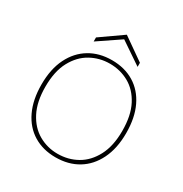

<svg xmlns="http://www.w3.org/2000/svg" viewBox="-163 -805 893 939"><g transform="rotate(30 283.5 -335.0)"><path d="M281 12Q210 12 156.5 -20.5Q103 -53 73.5 -115Q44 -177 44 -263Q44 -350 74.5 -411.5Q105 -473 159 -505.5Q213 -538 284 -538Q356 -538 409.5 -505.5Q463 -473 492.5 -411.5Q522 -350 522 -263Q522 -177 491.5 -115Q461 -53 407 -20.5Q353 12 281 12ZM281 -8Q341 -8 390.5 -36Q440 -64 470 -121Q500 -178 500 -263Q500 -350 470.5 -406.5Q441 -463 392 -490.5Q343 -518 284 -518Q226 -518 176.5 -490.5Q127 -463 96.5 -406.5Q66 -350 66 -263Q66 -178 95.5 -121Q125 -64 174 -36Q223 -8 281 -8ZM160 -572V-595L284 -682L408 -595V-572L284 -656Z"/></g></svg>

Font: DM Sans 9pt Thin
Style: Regular
Weight: 250
Version: Version 4.004;gftools[0.9.30]